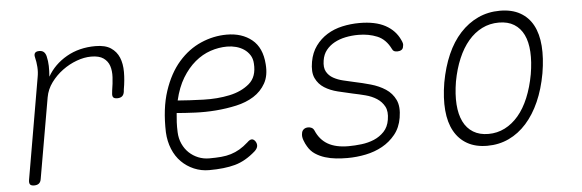

<svg xmlns="http://www.w3.org/2000/svg" viewBox="-42 -685 2484 820"><g transform="rotate(-5 1200.0 -275.0)"><path d="M75 10Q62 10 57.5 4Q53 -2 55 -15L130 -450Q134 -471 132.5 -493Q131 -515 126 -535Q123 -547 128 -553.5Q133 -560 146 -560Q159 -560 166 -553.5Q173 -547 176 -535Q181 -514 181.5 -493Q182 -472 180 -447Q209 -498 263 -529Q317 -560 387 -560Q429 -560 453 -544Q477 -528 488 -501.5Q499 -475 499 -439.5Q499 -404 492 -365L491 -355Q489 -342 481.5 -336Q474 -330 461 -330Q448 -330 443.5 -336Q439 -342 441 -355L442 -365Q447 -394 448.5 -421.5Q450 -449 443 -470Q436 -491 417.5 -504Q399 -517 365 -517Q335 -517 302.5 -505Q270 -493 241.5 -472Q213 -451 192 -422.5Q171 -394 165 -360L105 -15Q103 -2 95.5 4Q88 10 75 10Z M1033 -95Q1040 -84 1038 -73.5Q1036 -63 1025 -53Q982 -15 936.5 -2.5Q891 10 825 10Q791 10 760.5 -3Q730 -16 707 -39Q684 -62 670.5 -95Q657 -128 655 -167Q652 -269 676.5 -343Q701 -417 743 -465Q785 -513 839 -536.5Q893 -560 950 -560Q1015 -560 1057.5 -525.5Q1100 -491 1105 -420Q1109 -371 1090.5 -338Q1072 -305 1039.5 -284.5Q1007 -264 964 -254.5Q921 -245 876 -241.5Q831 -238 787 -240Q743 -242 708 -245Q706 -226 705 -206Q704 -186 705 -163Q706 -136 716.5 -113Q727 -90 744 -74Q761 -58 783 -49Q805 -40 830 -40Q859 -40 881.5 -42Q904 -44 923.5 -50Q943 -56 961 -66.5Q979 -77 998 -94Q1009 -105 1017.5 -105Q1026 -105 1033 -95ZM717 -298Q766 -294 826.5 -292Q887 -290 939 -301Q991 -312 1025 -341Q1059 -370 1055 -427Q1054 -448 1044 -463.5Q1034 -479 1019 -489Q1004 -499 985.5 -504Q967 -509 947 -509Q911 -509 875.5 -497Q840 -485 809 -459Q778 -433 754 -393.5Q730 -354 717 -298Z M1418 10Q1394 10 1369.5 7.5Q1345 5 1322.5 -2Q1300 -9 1281 -21.5Q1262 -34 1250 -55Q1243 -66 1237 -82.5Q1231 -99 1234 -112Q1235 -122 1242.5 -128.5Q1250 -135 1262 -135Q1270 -135 1277 -131.5Q1284 -128 1288 -119Q1305 -79 1339 -59.5Q1373 -40 1427 -40Q1454 -40 1483 -43.5Q1512 -47 1537 -57.5Q1562 -68 1580.5 -87.5Q1599 -107 1604 -138Q1610 -173 1598.5 -194.5Q1587 -216 1566 -229.5Q1545 -243 1518 -250Q1491 -257 1466 -262Q1434 -269 1401.5 -277Q1369 -285 1344.5 -300.5Q1320 -316 1307.5 -342.5Q1295 -369 1303 -413Q1310 -452 1330.5 -480Q1351 -508 1380 -526Q1409 -544 1445 -552Q1481 -560 1519 -560Q1587 -560 1629.5 -537Q1672 -514 1691 -472Q1695 -464 1696.5 -457.5Q1698 -451 1696 -445Q1695 -434 1687.5 -429.5Q1680 -425 1670 -425Q1662 -425 1656.5 -427.5Q1651 -430 1648 -437Q1627 -480 1590.5 -495Q1554 -510 1510 -510Q1481 -510 1454.5 -504.5Q1428 -499 1407 -487.5Q1386 -476 1371.5 -458Q1357 -440 1353 -414Q1348 -384 1358 -366Q1368 -348 1387 -337.5Q1406 -327 1429.5 -321.5Q1453 -316 1475 -311Q1509 -304 1544.5 -294Q1580 -284 1607.5 -266Q1635 -248 1649 -218.5Q1663 -189 1655 -142Q1648 -100 1624.5 -71Q1601 -42 1568.5 -24Q1536 -6 1497 2Q1458 10 1418 10Z M2018 10Q1968 10 1932.5 -10Q1897 -30 1876.5 -67Q1856 -104 1851.5 -156.5Q1847 -209 1858 -275Q1870 -341 1893 -393.5Q1916 -446 1950 -483Q1984 -520 2027 -540Q2070 -560 2121 -560Q2172 -560 2207.5 -540Q2243 -520 2262.5 -483.5Q2282 -447 2286 -395Q2290 -343 2279 -278Q2267 -211 2243.5 -158Q2220 -105 2186.5 -67.5Q2153 -30 2110.5 -10Q2068 10 2018 10ZM2027 -40Q2065 -40 2097.5 -56.5Q2130 -73 2156 -103.5Q2182 -134 2200.5 -178.5Q2219 -223 2229 -278Q2238 -331 2235.5 -374Q2233 -417 2218.5 -447Q2204 -477 2177.5 -493.5Q2151 -510 2112 -510Q2073 -510 2040 -493.5Q2007 -477 1981 -446.5Q1955 -416 1936.5 -372.5Q1918 -329 1908 -275Q1899 -221 1902 -177.5Q1905 -134 1920 -103.5Q1935 -73 1962 -56.5Q1989 -40 2027 -40Z"/></g></svg>

Font: Maple Mono NL Thin
Style: Italic
Weight: 250
Italic angle: -10°
Monospace: yes
Designer: subframe7536
Version: Version 7.000